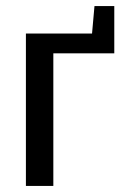

<svg xmlns="http://www.w3.org/2000/svg" viewBox="-20 -610 405 630"><path d="M65 0V-500H282L290 -590H355V-435H155V0Z"/></svg>

Font: Cuprum
Style: Regular
Weight: 400
Designer: Jovanny Lemonad
Foundry: Jovanny Lemonad
Version: Version 3.000